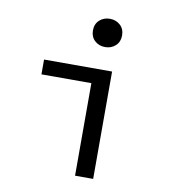

<svg xmlns="http://www.w3.org/2000/svg" viewBox="-81 -786 762 856"><g transform="rotate(10 300.0 -358.0)"><path d="M316 0V-419H90V-486H398V0ZM348 -588Q320 -588 301 -605.5Q282 -623 282 -652Q282 -681 301 -698.5Q320 -716 348 -716Q376 -716 395 -698.5Q414 -681 414 -652Q414 -623 395 -605.5Q376 -588 348 -588Z"/></g></svg>

Font: SauceCodePro NFM
Style: Regular
Weight: 400
Monospace: yes
Designer: Paul D. Hunt, Teo Tuominen
Foundry: Adobe
Version: Version 2.042;hotconv 1.1.0;makeotfexe 2.6.0;Nerd Fonts 3.3.